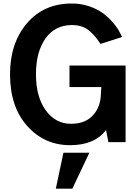

<svg xmlns="http://www.w3.org/2000/svg" viewBox="-20 -824 797 1113"><path d="M38.1 -393.6Q38.1 -573.2 135.7 -688.5Q233.4 -803.7 396.5 -803.7Q447.3 -803.7 492.2 -789.1Q537.1 -774.4 567.9 -753.4Q598.6 -732.4 624.5 -704.6Q650.4 -676.8 664.1 -654.3Q677.7 -631.8 687.5 -609.4L562.5 -569.3Q546.9 -592.8 535.2 -607.4Q523.4 -622.1 502.9 -641.1Q482.4 -660.2 456.1 -669.4Q429.7 -678.7 397.5 -678.7Q298.8 -678.7 243.7 -601.1Q188.5 -523.4 188.5 -393.6Q188.5 -262.7 245.1 -184.6Q301.8 -106.4 391.6 -106.4Q467.8 -106.4 511.7 -148.4Q555.7 -190.4 563.5 -257.8Q567.4 -312.5 567.4 -319.3H382.8V-444.3H708V0H608.4L594.7 -70.3Q528.3 17.6 386.7 17.6Q237.3 17.6 137.7 -93.8Q38.1 -205.1 38.1 -393.6ZM303.7 269.5 347.7 61.5H498L399.4 269.5Z"/></svg>

Font: Gothic A1 ExtraBold
Style: Regular
Weight: 800
Designer: HanYang I&C Co.,Ltd.
Foundry: HanYang I&C Co.,Ltd.
Version: Version 2.50